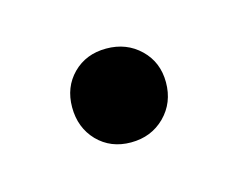

<svg xmlns="http://www.w3.org/2000/svg" viewBox="-33 -406 208 168"><g transform="rotate(-15 71.0 -322.5)"><path d="M28.8 -323Q28.8 -304.5 40.6 -292.2Q52.5 -280 70.8 -280Q89.2 -280 101.5 -292.2Q113.8 -304.5 113.8 -323Q113.8 -341.2 101.5 -353.1Q89.2 -365 70.8 -365Q52.5 -365 40.6 -353.1Q28.8 -341.2 28.8 -323Z"/></g></svg>

Font: Moniqa Black
Style: Regular
Weight: 900
Designer: Rajesh Rajput
Foundry: Rajesh Rajput
Version: Version 1.000